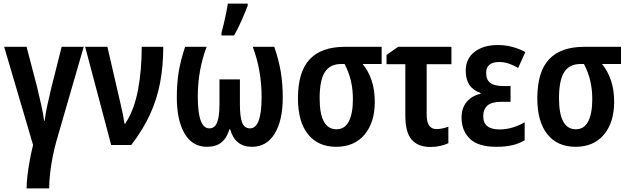

<svg xmlns="http://www.w3.org/2000/svg" viewBox="-20 -802 3476 1062"><path d="M443 -543 291 -18Q280 22 271 67.5Q262 113 257 158Q252 203 252 240H127Q127 211 132 168Q137 125 145.5 80Q154 35 163 0L3 -543H127L185 -321Q196 -274 207.5 -224Q219 -174 224 -134H227Q231 -170 241.5 -218.5Q252 -267 264 -317L321 -543Z M451 -543H574L647 -227Q654 -198 660 -168Q666 -138 669 -117H672Q722 -192 743 -303Q764 -414 764 -543H883Q883 -436 865.5 -344Q848 -252 809 -167.5Q770 -83 706 0H595Z M1497 -543Q1522 -471 1533 -405Q1544 -339 1544 -263Q1544 -136 1499.5 -63Q1455 10 1374 10Q1280 10 1253 -87H1249Q1235 -39 1205 -14.5Q1175 10 1125 10Q1044 10 1001 -63.5Q958 -137 958 -263Q958 -340 968.5 -404.5Q979 -469 1004 -543H1123Q1074 -415 1074 -267Q1074 -92 1138 -92Q1168 -92 1181 -125Q1194 -158 1194 -226V-363H1307V-226Q1307 -155 1319.5 -123.5Q1332 -92 1363 -92Q1427 -92 1427 -265Q1427 -338 1415 -407.5Q1403 -477 1378 -543ZM1205 -606V-620Q1210 -637 1217.5 -669Q1225 -701 1231.5 -732.5Q1238 -764 1240 -782H1350V-770Q1336 -734 1316.5 -689.5Q1297 -645 1275 -606Z M2053 -239Q2053 -125 1996.5 -57.5Q1940 10 1840 10Q1739 10 1683.5 -59.5Q1628 -129 1628 -258Q1628 -405 1693 -474Q1758 -543 1887 -543H2091V-448H1986Q2018 -409 2035.5 -357Q2053 -305 2053 -239ZM1748 -259Q1748 -87 1841 -87Q1887 -87 1909.5 -130.5Q1932 -174 1932 -254Q1932 -309 1920.5 -356.5Q1909 -404 1886 -448H1867Q1806 -448 1777 -403.5Q1748 -359 1748 -259Z M2477 -543V-447H2340V-168Q2340 -88 2394 -88Q2410 -88 2426.5 -91.5Q2443 -95 2460 -101V-10Q2442 -1 2415.5 5Q2389 11 2361 11Q2293 11 2257.5 -29Q2222 -69 2222 -163V-447H2118V-498L2182 -543Z M2804 -326V-239H2755Q2700 -239 2676.5 -218.5Q2653 -198 2653 -159Q2653 -86 2743 -86Q2780 -86 2816.5 -97Q2853 -108 2882 -126V-26Q2850 -7 2812.5 1.5Q2775 10 2725 10Q2625 10 2579 -34.5Q2533 -79 2533 -151Q2533 -204 2561 -238Q2589 -272 2638 -283V-288Q2556 -315 2556 -411Q2556 -478 2605.5 -515.5Q2655 -553 2733 -553Q2813 -553 2886 -514L2846 -426Q2821 -441 2795 -450Q2769 -459 2742 -459Q2669 -459 2669 -399Q2669 -360 2692.5 -343Q2716 -326 2764 -326Z M3377 -239Q3377 -125 3320.5 -57.5Q3264 10 3164 10Q3063 10 3007.5 -59.5Q2952 -129 2952 -258Q2952 -405 3017 -474Q3082 -543 3211 -543H3415V-448H3310Q3342 -409 3359.5 -357Q3377 -305 3377 -239ZM3072 -259Q3072 -87 3165 -87Q3211 -87 3233.5 -130.5Q3256 -174 3256 -254Q3256 -309 3244.5 -356.5Q3233 -404 3210 -448H3191Q3130 -448 3101 -403.5Q3072 -359 3072 -259Z"/></svg>

Font: Avrile Sans Condensed SemiBold
Style: Regular
Weight: 600
Width: 3
Designer: Monotype Design Team
Foundry: Monotype Imaging Inc.
Version: Version 2.001;September 10, 2019;FontCreator 11.5.0.2425 64-